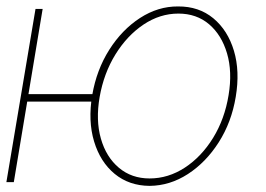

<svg xmlns="http://www.w3.org/2000/svg" viewBox="-24 -574 839 605"><path d="M286.1 -277.3 282.2 -253.9H43.9L47.9 -277.3ZM110.4 -545.9 19.5 0H-3.9L87.9 -545.9ZM447.3 11.7Q382.8 11.2 337.4 -26.1Q292 -63.5 272.5 -128.2Q252.9 -192.9 266.6 -274.4Q280.3 -354 320.3 -417.2Q360.4 -480.5 417.2 -517.3Q474.1 -554.2 537.1 -553.7Q602.5 -554.2 648.2 -516.4Q693.8 -478.5 713.1 -414.1Q732.4 -349.6 718.8 -268.6Q705.6 -189 665.3 -125.7Q625 -62.5 568.1 -25.6Q511.2 11.2 447.3 11.7ZM447.3 -11.7Q506.3 -11.7 558.6 -45.9Q610.8 -80.1 647.5 -139.6Q684.1 -199.2 696.3 -274.4Q708.5 -347.7 691.4 -405.8Q674.3 -463.9 634.8 -497.6Q595.2 -531.2 538.1 -531.2Q480 -531.2 428.2 -496.6Q376.5 -461.9 339.8 -402.6Q303.2 -343.3 290 -268.6Q277.3 -195.3 293.9 -137.2Q310.5 -79.1 350.6 -45.4Q390.6 -11.7 447.3 -11.7Z"/></svg>

Font: Inter Tight Thin
Style: Italic
Weight: 250
Italic angle: -9.39999°
Designer: Rasmus Andersson
Foundry: rsms
Version: Version 3.004